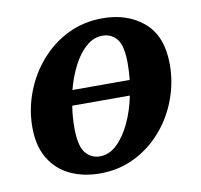

<svg xmlns="http://www.w3.org/2000/svg" viewBox="-64 -577 692 660"><g transform="rotate(-10 281.5 -247.0)"><path d="M235 15Q177 15 131 -6.5Q85 -28 58.5 -72Q32 -116 32 -181Q32 -244 54.5 -303Q77 -362 117.5 -408.5Q158 -455 213 -482Q268 -509 334 -509Q422 -509 478.5 -460Q535 -411 535 -313Q535 -250 513 -191Q491 -132 450.5 -85.5Q410 -39 355 -12Q300 15 235 15ZM323 -450Q293 -450 267 -427.5Q241 -405 221.5 -367.5Q202 -330 190 -284H390Q393 -313 393 -341Q393 -403 374 -426.5Q355 -450 323 -450ZM244 -43Q277 -43 304 -69Q331 -95 351 -137.5Q371 -180 381 -231H180Q174 -194 174 -155Q174 -92 193.5 -67.5Q213 -43 244 -43Z"/></g></svg>

Font: Source Serif 4 SmText
Style: Bold Italic
Weight: 700
Italic angle: -12°
Designer: Frank Grießhammer
Foundry: Adobe
Version: Version 4.005;hotconv 1.1.0;makeotfexe 2.6.0